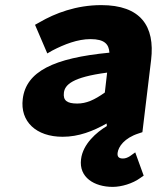

<svg xmlns="http://www.w3.org/2000/svg" viewBox="-20 -523 643 751"><path d="M399 -239 390 -161C349 -132 318 -118 282 -118C242 -118 226 -130 230 -161C234 -191 262 -221 399 -239ZM225 12C288 12 344 -10 397 -40L398 -30C358 -6 304 40 297 100C288 171 349 208 421 208C455 208 499 195 529 173L542 164L509 73L488 88C480 93 471 97 461 97C446 97 438 91 440 75C443 51 466 17 522 -1L537 -6L571 -288C587 -421 530 -503 376 -503C278 -503 195 -471 135 -436L117 -426L165 -314L184 -325C232 -350 284 -370 334 -370C389 -370 406 -350 408 -317C189 -296 82 -243 69 -136C58 -48 121 12 225 12Z"/></svg>

Font: Falling Sky
Style: ExBdObl
Weight: 400
Designer: Paul D. Hunt
Foundry: Adobe Systems Incorporated
Version: Version 1.02